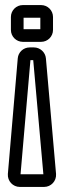

<svg xmlns="http://www.w3.org/2000/svg" viewBox="-20 -509 251 757"><path d="M111 -272 151 178H61L100 -272ZM58 228H154C181 228 203 205 201 177L161 -279C159 -303 138 -322 114 -322H97C72 -322 52 -303 50 -279L11 177C9 205 31 228 58 228ZM139 -439V-394H73V-439ZM23 -442V-391C23 -365 44 -344 70 -344H142C168 -344 189 -365 189 -391V-442C189 -468 168 -489 142 -489H70C44 -489 23 -468 23 -442Z"/></svg>

Font: DIN Rundschrift
Style: BreitKont
Weight: 400
Width: 7
Version: Version 1.027